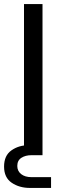

<svg xmlns="http://www.w3.org/2000/svg" viewBox="-45 -725 302 944"><path d="M0 0ZM0 0ZM164 0H73V-705H164ZM206 199H102Q50 199 12.5 173.5Q-25 148 -25 94Q-25 40 11 14.5Q47 -11 95 -11H164V38H110Q80 38 60 51Q40 64 40 91Q40 116 59 131Q78 146 110 146H206Z"/></svg>

Font: Ulagadi Sans
Style: Regular
Weight: 400
Designer: Ninad Kale (Devanagari), Jonny Pinhorn (Latin)
Foundry: Indian Type Foundry
Version: Version 3.01;March 29, 2020;FontCreator 12.0.0.2522 64-bit; 